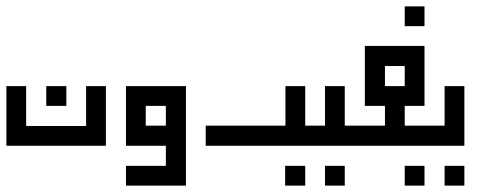

<svg xmlns="http://www.w3.org/2000/svg" viewBox="-20 -632 1538 602"><path d="M0 -362H62V-237H250V-362H312V-175H250H62H0ZM125 -300V-362H188V-300Z M375 -362H563V-300V-238V-175V-112V-50H375V-112H500V-175H375V-238V-300ZM437 -300V-238H500V-300Z M875 -362H937V-238H1000V-175H937H875H625V-238H875Z M874 -50V-112H937V-50ZM999 -50V-112H1061V-50ZM999 -362H1061V-238H1124V-175H1061H999H811H749V-238H811H999Z M1249 -550V-612H1311V-550ZM1124 -488H1311V-425V-362V-300H1249V-238H1311H1374V-175H1311H1249H1187H1124H1061H999V-237H1061V-238H1124H1187V-300H1124V-362V-425ZM1187 -425V-362H1249V-425Z M1249 -50V-112H1311V-50ZM1374 -50V-112H1436V-50ZM1374 -362H1436V-175H1374H1186H1124V-238H1186H1374Z"/></svg>

Font: Jawi Kufi
Style: Medium
Weight: 500
Version: Version 2.3